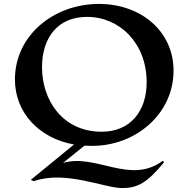

<svg xmlns="http://www.w3.org/2000/svg" viewBox="-20 -732 960 978"><path d="M444 11C668 14 864 -150 864 -372C864 -572 699 -712 484 -712C254 -712 56 -552 56 -327C56 -158 180 -27 357 4L137 184L152 191C312 134 512 226 602 226C679 226 729 201 816 94L809 87C643 211 468 48 301 98L410 10ZM194 -389C194 -541 275 -646 423 -646C588 -646 727 -514 727 -313C727 -166 644 -61 498 -61C298 -61 194 -223 194 -389Z"/></svg>

Font: Coconat Demi
Style: Regular
Weight: 400
Designer: Sara Lavazza
Foundry: Collletttivo
Version: Version 1.000;Glyphs 3.2 (3217)